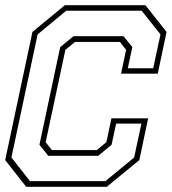

<svg xmlns="http://www.w3.org/2000/svg" viewBox="-20 -720 662 740"><path d="M81 0 0 -103 105 -597 230 -700H540.5L622 -597L588 -436H446.5L466 -528L442 -558.5H269L232 -528L156 -172L180 -141.5H353L390 -172L409.5 -264H551L517 -103L391.5 0ZM95.5 -22H386.5L497 -113L525 -243.5H427.5L410 -162L358.5 -119.5H166L132 -162L212 -538.5L263.5 -580.5H456L490 -538.5L472.5 -457H570.5L598.5 -587.5L526 -678.5H235L125 -587.5L24 -113Z"/></svg>

Font: Tourney ExtraLight
Style: Italic
Weight: 250
Italic angle: -12°
Version: Version 1.015